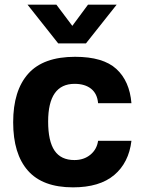

<svg xmlns="http://www.w3.org/2000/svg" viewBox="-20 -784 604 818"><path d="M299.8 -542Q419.4 -542 475.8 -490.2Q532.2 -438.5 540 -344.2H397.9Q394.5 -384.8 368.2 -405.8Q341.8 -426.8 297.9 -426.8Q185.1 -426.8 185.1 -266.1Q185.1 -182.6 212.4 -142.3Q239.7 -102.1 296.9 -102.1Q337.4 -102.1 365 -124.8Q392.6 -147.5 397.9 -184.1H540Q528.8 -90.8 466.6 -38.3Q404.3 14.2 291 14.2Q161.6 14.2 98.9 -57.1Q36.1 -128.4 36.1 -263.2Q36.1 -397.9 100.3 -470Q164.6 -542 299.8 -542ZM97.2 -764.2H220.2L288.1 -673.8L355 -764.2H477.1L346.2 -599.1H228Z"/></svg>

Font: Nacelle Bold
Style: Regular
Weight: 700
Designer: Sora Sagano
Foundry: Sora Sagano
Version: Version 1.000;FEAKit 1.0